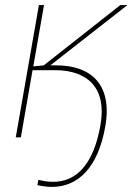

<svg xmlns="http://www.w3.org/2000/svg" viewBox="-20 -540 521 755"><path d="M184 195C287 195 366 119 394 -43C423 -208 338 -283 201 -283H178L481 -520H453L152 -283C140 -282 128 -281 111 -279L153 -520H133L42 0H62L108 -264H197C324 -264 401 -194 375 -48C348 107 280 175 189 175C165 175 148 171 131 167L127 188C146 192 164 195 184 195Z"/></svg>

Font: Fixel Text 20240404 Thin
Style: Italic
Weight: 100
Width: 4
Italic angle: -10°
Designer: AlfaBravo + MacPaw
Foundry: Kyrylo Tkachov, Marchela Mozhyna, Serhii Makarenko, Maria Weinstein, Zakhar Kryvoshyya
Version: Version 1.211;Glyphs 3.2 (3225)